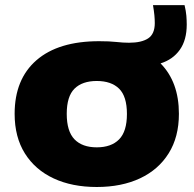

<svg xmlns="http://www.w3.org/2000/svg" viewBox="-20 -718 754 748"><path d="M357 10.5Q260.5 10.5 188.8 -23Q117 -56.5 77 -120.2Q37 -184 37 -274.5Q37 -409.5 122.2 -483.5Q207.5 -557.5 366 -557.5Q406.5 -557.5 433.2 -554.5Q460 -551.5 482.5 -551.5Q531.5 -551.5 557.2 -568.5Q583 -585.5 583 -628Q583 -642.5 581.5 -658.5Q580 -674.5 576 -698H699Q704.5 -675 706 -657Q707.5 -639 707.5 -622.5Q707.5 -562 680.5 -524Q653.5 -486 605.5 -471Q677 -398.5 677 -274.5Q677 -184.5 637.2 -120.8Q597.5 -57 525.5 -23.2Q453.5 10.5 357 10.5ZM357 -144Q413.5 -144 444 -175Q474.5 -206 474.5 -274Q474.5 -342.5 444 -372.5Q413.5 -402.5 357 -402.5Q300.5 -402.5 270.2 -372.5Q240 -342.5 240 -274.5Q240 -206.5 270.2 -175.2Q300.5 -144 357 -144Z"/></svg>

Font: Encode Sans Expanded Expanded ExtraBold
Style: Regular
Weight: 800
Width: 7
Designer: Multiple Designers
Foundry: Impallari Type
Version: Version 3.000; ttfautohint (v1.8.3) -l 8 -r 50 -G 200 -x 14 